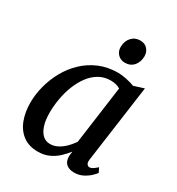

<svg xmlns="http://www.w3.org/2000/svg" viewBox="-185 -890 941 1018"><g transform="rotate(30 286.0 -381.0)"><path d="M458.5 -95Q455 -72 461.8 -63.5Q468.5 -55 477.5 -55Q486 -55 496.5 -61.2Q507 -67.5 522 -81L535.5 -54Q531 -47 515.2 -31.5Q499.5 -16 475 -3Q450.5 10 420 10Q390.5 10 372.5 -5.2Q354.5 -20.5 354.5 -53.5L358 -82Q341 -60 318.5 -38.8Q296 -17.5 266.2 -3.8Q236.5 10 198.5 10Q143.5 10 107 -17.2Q70.5 -44.5 52.8 -91.2Q35 -138 35 -196Q35 -247 48.8 -299.2Q62.5 -351.5 89 -399.2Q115.5 -447 155 -484.5Q194.5 -522 246 -543.8Q297.5 -565.5 360 -565.5Q384 -565.5 412.5 -559.2Q441 -553 462 -545L523.5 -564.5ZM405 -495.5Q392.5 -503.5 377.8 -507Q363 -510.5 346.5 -510.5Q307 -510.5 275.5 -492.2Q244 -474 220.5 -442.5Q197 -411 181.2 -371Q165.5 -331 157.8 -287.2Q150 -243.5 150 -201Q150 -154 160.8 -122Q171.5 -90 190 -73.8Q208.5 -57.5 233.5 -57.5Q254 -57.5 272.2 -65.2Q290.5 -73 306 -85.5Q321.5 -98 334.2 -112.8Q347 -127.5 356.5 -141.5ZM362.5 -629Q336 -629 318.5 -647.2Q301 -665.5 302 -694Q303 -728 323.5 -750.2Q344 -772.5 376 -772.5Q404 -772.5 420.2 -754.5Q436.5 -736.5 436.5 -710.5Q436 -675 416 -652Q396 -629 362.5 -629Z"/></g></svg>

Font: Merriweather 24pt Medium
Style: Italic
Weight: 500
Italic angle: -7.8°
Version: Version 2.101